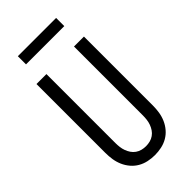

<svg xmlns="http://www.w3.org/2000/svg" viewBox="-282 -987 1064 1064"><g transform="rotate(-45 250.0 -454.5)"><path d="M250 8Q224 8 198 2.5Q172 -3 149.5 -16Q127 -29 110 -49Q93 -69 82.5 -93Q72 -117 68 -143Q64 -169 64 -195V-735H142V-195Q142 -179 144 -162.5Q146 -146 151.5 -131Q157 -116 166 -102.5Q175 -89 188.5 -79.5Q202 -70 218 -66Q234 -62 250 -62Q266 -62 282 -66Q298 -70 311.5 -79.5Q325 -89 334 -102.5Q343 -116 348.5 -131Q354 -146 356 -162.5Q358 -179 358 -195V-735H436V-195Q436 -169 432 -143Q428 -117 417.5 -93Q407 -69 390 -49Q373 -29 350.5 -16Q328 -3 302 2.5Q276 8 250 8ZM400 -853H100V-917H400Z"/></g></svg>

Font: HulyMono
Style: Regular
Weight: 400
Monospace: yes
Designer: Belleve Invis
Foundry: Belleve Invis
Version: Version 33.2.5; ttfautohint (v1.8.4)